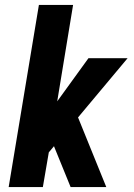

<svg xmlns="http://www.w3.org/2000/svg" viewBox="-20 -755 540 775"><path d="M15 0 137 -735H275L211 -346L337 -520H495L295 -281L409 0H265L199 -162L198 -165L177 -140L153 0Z"/></svg>

Font: Iosevka SS04 Heavy
Style: Italic
Weight: 900
Italic angle: -9°
Monospace: yes
Designer: Belleve Invis
Foundry: Belleve Invis
Version: Version 19.0.0; ttfautohint (v1.8.4)